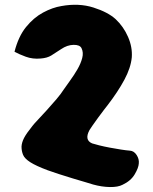

<svg xmlns="http://www.w3.org/2000/svg" viewBox="-20 -760 634 794"><path d="M487 4Q468 14 434.5 13.5Q401 13 365 3Q359 1 335.5 -6Q312 -13 281.5 -22Q251 -31 222.5 -40.5Q194 -50 177 -56Q129 -74 105.5 -89Q82 -104 75.5 -119.5Q69 -135 69 -154Q70 -171 79.5 -189.5Q89 -208 114 -239Q120 -247 137 -265Q154 -283 174.5 -305.5Q195 -328 214 -350.5Q233 -373 243 -389Q254 -405 270 -427Q286 -449 300 -473Q314 -497 320 -520Q326 -543 317 -561Q310 -575 284 -574.5Q258 -574 233 -557Q209 -541 192 -530.5Q175 -520 148 -518Q115 -515 86.5 -525.5Q58 -536 40 -546Q56 -609 87.5 -648Q119 -687 158 -708Q197 -729 234 -735Q306 -748 366 -729Q426 -710 458 -681Q491 -650 509.5 -607.5Q528 -565 525 -523Q521 -480 494.5 -430.5Q468 -381 425 -325Q420 -319 409 -304.5Q398 -290 385.5 -273Q373 -256 363 -241.5Q353 -227 350 -222Q328 -181 361 -167Q370 -164 390 -159Q410 -154 434 -149.5Q458 -145 480.5 -141.5Q503 -138 517 -137Q534 -136 545 -119Q556 -102 554 -84Q553 -66 537 -39Q521 -12 487 4Z"/></svg>

Font: Potta One
Style: Regular
Weight: 400
Designer: 108,108go
Foundry: Font Zone 108
Version: Version 1.000